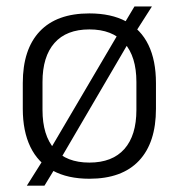

<svg xmlns="http://www.w3.org/2000/svg" viewBox="-20 -541 553 594"><path d="M256.5 12Q189.5 12 143.5 -13Q97.5 -38 74 -86.5Q50.5 -135 50.5 -204.5V-284Q50.5 -388.5 103 -444Q155.5 -499.5 256.5 -499.5Q324 -499.5 370 -474.8Q416 -450 439.2 -402Q462.5 -354 462.5 -284V-204.5Q462.5 -99.5 410 -43.8Q357.5 12 256.5 12ZM63 33.5 117.5 -53 131 -71.5 352.5 -448 361 -462.5 396 -521H450L398 -439.5L384.5 -420.5L164.5 -44.5L155 -28L117.5 33.5ZM256.5 -38Q327.5 -38 364.8 -80Q402 -122 402 -201V-287.5Q402 -366 364.8 -408Q327.5 -450 256.5 -450Q185.5 -450 148.5 -408Q111.5 -366 111.5 -287.5V-201Q111.5 -122 148.5 -80Q185.5 -38 256.5 -38Z"/></svg>

Font: Anek Tamil Medium Light
Style: Regular
Weight: 300
Version: Version 1.003